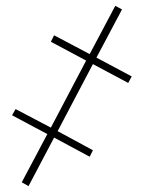

<svg xmlns="http://www.w3.org/2000/svg" viewBox="-20 -639 493 653"><path d="M77 -6 164 -171 285 -106 296 -128 176 -193 296 -421 416 -357 428 -379 308 -443 395 -607 372 -619 285 -455 164 -519 153 -497 273 -433 153 -205 33 -268 21 -247 141 -183 54 -19Z"/></svg>

Font: Noto Sans Condensed Thin
Style: Italic
Weight: 100
Width: 3
Italic angle: -12°
Designer: Monotype Design Team
Foundry: Monotype Imaging Inc.
Version: Version 2.013